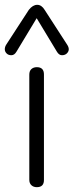

<svg xmlns="http://www.w3.org/2000/svg" viewBox="-42 -775 306 800"><path d="M141.1 -25.9Q141.6 4.9 111.3 4.9Q97.7 4.9 88.9 -3.2Q80.1 -11.2 80.1 -25.9V-463.9Q80.1 -479.5 88.9 -487.3Q97.7 -495.1 111.3 -495.1Q141.6 -495.1 141.1 -463.9ZM-16.1 -588.9 78.1 -733.9Q94.7 -754.9 113 -754.9Q131.3 -754.9 144 -733.9L237.8 -588.9Q252 -567.4 236.3 -552.2Q228.5 -544.9 216.1 -544.9Q203.6 -544.9 194.8 -560.1L110.8 -699.2L26.9 -560.1Q18.1 -544.9 5.4 -544.9Q-7.3 -544.9 -14.6 -552.5Q-22 -560.1 -22 -569.8Q-22 -579.6 -16.1 -588.9Z"/></svg>

Font: Nunito-Light
Style: Regular
Weight: 300
Designer: Vernon Adams
Foundry: newtypography
Version: Version 3.000